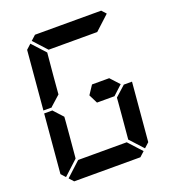

<svg xmlns="http://www.w3.org/2000/svg" viewBox="-172 -1135 1160 1270"><g transform="rotate(-20 408.0 -500.0)"><path d="M162 -515 158 -510H100L136 -924L170 -955L255 -862L240 -698L231 -590L230 -576ZM582 -562 640 -499 574 -438H546H510H451L420 -500L461 -562H520H557ZM192 -144 191 -138 90 -45 62 -76 98 -490H156L160 -485L216 -424L213 -384L206 -302ZM654 -485 658 -489H716L680 -76L646 -45L561 -138L562 -144L576 -302L584 -396L586 -424ZM631 -31 597 0H426H302H131L103 -31L204 -124H229H313H437H521H546ZM185 -969 219 -1000H390H514H685L713 -969L612 -876H587H503H379H295H276H270Z"/></g></svg>

Font: DSEG14 Classic
Style: Bold Italic
Weight: 700
Italic angle: -5°
Designer: Keshikan(Twitter:@keshinomi_88pro)
Version: Version 0.46